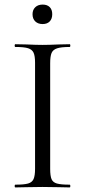

<svg xmlns="http://www.w3.org/2000/svg" viewBox="-20 -818 372 838"><path d="M284 -12Q287 -12 287 -6Q287 0 284 0Q254 0 236 -1L165 -2L96 -1Q78 0 47 0Q44 0 44 -6Q44 -12 47 -12Q85 -12 102.5 -17Q120 -22 126.5 -36.5Q133 -51 133 -81V-544Q133 -574 126.5 -588Q120 -602 102.5 -607.5Q85 -613 47 -613Q44 -613 44 -619Q44 -625 47 -625L96 -624Q138 -622 165 -622Q195 -622 237 -624L284 -625Q287 -625 287 -619Q287 -613 284 -613Q247 -613 229 -607Q211 -601 205 -586.5Q199 -572 199 -542V-81Q199 -50 205 -36Q211 -22 228.5 -17Q246 -12 284 -12ZM122 -756Q122 -775 134 -786.5Q146 -798 166 -798Q186 -798 197 -787Q208 -776 208 -756Q208 -736 197 -724.5Q186 -713 166 -713Q146 -713 134 -724.5Q122 -736 122 -756Z"/></svg>

Font: Cormorant SC
Style: Regular
Weight: 400
Designer: Christian Thalmann (Catharsis Fonts)
Foundry: Catharsis Fonts
Version: Version 4.000